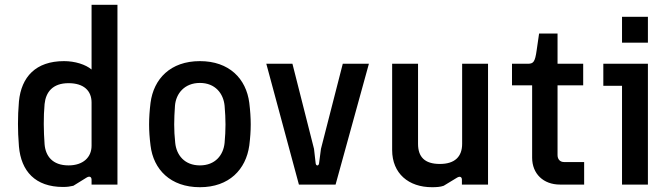

<svg xmlns="http://www.w3.org/2000/svg" viewBox="-20 -770 2800 801"><path d="M243 10C262 10 272 8 286 5L341 -29C354 -37 362 -32 362 -20V0H470V-750H362V-480C337 -501 293 -515 247 -515C129 -515 69 -449 59 -347C56 -311 55 -283 55 -253C55 -225 56 -196 59 -159C68 -56 127 10 243 10ZM266 -80C198 -80 170 -120 166 -168C162 -224 161 -281 166 -336C171 -385 199 -423 266 -423C329 -423 362 -392 362 -342V-162C362 -114 327 -80 266 -80Z M814 11C936 11 1006 -63 1020 -163C1024 -195 1026 -223 1026 -251C1026 -279 1024 -308 1020 -341C1007 -442 936 -515 814 -515C691 -515 621 -441 608 -341C604 -308 602 -279 602 -251C602 -223 604 -195 608 -163C620 -63 691 11 814 11ZM814 -80C750 -80 716 -123 711 -174C705 -229 706 -272 710 -329C714 -380 750 -424 814 -424C878 -424 912 -380 917 -329C922 -271 922 -229 917 -174C912 -123 878 -80 814 -80Z M1227 0H1380L1519 -504H1410L1319 -149L1311 -88C1309 -77 1299 -77 1297 -88L1290 -149L1200 -504H1091Z M1782 11C1801 11 1817 10 1831 5L1887 -29C1899 -36 1907 -32 1907 -20V0H2016V-504H1908V-170C1908 -116 1877 -86 1815 -86C1751 -86 1724 -116 1724 -170V-504H1616V-144C1616 -46 1685 11 1782 11Z M2316 0H2417V-94H2333C2317 -94 2306 -105 2306 -123V-414H2413V-504H2306V-630H2229L2219 -561C2212 -510 2205 -504 2181 -504H2116V-414H2200V-112C2200 -45 2247 0 2316 0Z M2575 0H2683V-504H2497V-412H2575ZM2575 -592H2683V-700H2575Z"/></svg>

Font: Finlandica Medium
Style: Regular
Weight: 500
Designer: Niklas Ekholm, Juho Hiilivirta, Jaakko Suomalainen
Foundry: Helsinki Type Studio
Version: Version 2.000;Glyphs 3.2 (3202)